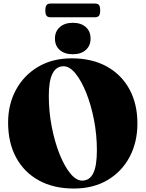

<svg xmlns="http://www.w3.org/2000/svg" viewBox="-20 -1043 817 1078"><path d="M382.5 -715.5Q496.5 -715.5 579.2 -669.8Q662 -624 706.8 -541.8Q751.5 -459.5 751.5 -350Q751.5 -244.5 707.8 -162Q664 -79.5 583.8 -32Q503.5 15.5 394.5 15.5Q280.5 15.5 197.8 -30.2Q115 -76 70.2 -159Q25.5 -242 25.5 -354.5Q25.5 -457.5 69.8 -539Q114 -620.5 194.2 -668Q274.5 -715.5 382.5 -715.5ZM524 -199Q524 -287 507.5 -371Q491 -455 463.8 -522.8Q436.5 -590.5 403.5 -630.8Q370.5 -671 337 -671Q254 -671 254 -505.5Q254 -416.5 270.5 -331.5Q287 -246.5 314.2 -178.2Q341.5 -110 374.5 -69.5Q407.5 -29 441 -29Q483.5 -29 503.8 -70.8Q524 -112.5 524 -199ZM388.5 -738.5Q342.5 -738.5 315.5 -762.2Q288.5 -786 288.5 -826.5Q288.5 -866.5 315.8 -890.8Q343 -915 388.5 -915Q435 -915 461.8 -891Q488.5 -867 488.5 -826.5Q488.5 -786.5 461.8 -762.5Q435 -738.5 388.5 -738.5ZM234.5 -984Q234.5 -1005.5 241.2 -1014.2Q248 -1023 263 -1023H514Q529 -1023 535.8 -1014.8Q542.5 -1006.5 542.5 -984.5Q542.5 -963.5 535.8 -954.8Q529 -946 514 -946H263Q248 -946 241.2 -954.8Q234.5 -963.5 234.5 -984Z"/></svg>

Font: Fraunces 72pt Black
Style: Regular
Weight: 900
Version: Version 1.000;[0bf87f6ff]